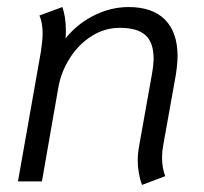

<svg xmlns="http://www.w3.org/2000/svg" viewBox="-20 -515 578 545"><path d="M371 -59Q371 -80 375 -101L411 -303Q416 -331 416 -349Q416 -394 393 -415Q370 -436 320 -436Q277 -436 240 -412.5Q203 -389 178.5 -350.5Q154 -312 146 -269L99 0H31L96 -368Q101 -401 101 -420Q101 -450 92 -471L157 -495Q167 -467 167 -427Q167 -413 166 -406Q200 -448 247.5 -471.5Q295 -495 345 -495Q413 -495 448.5 -459Q484 -423 484 -356Q484 -334 479 -302L443 -101Q440 -85 440 -68Q440 -38 449 -15L383 10Q371 -24 371 -59Z"/></svg>

Font: Niramit Light
Style: Italic
Weight: 300
Italic angle: -10°
Designer: Katatrad Aksorn Co.,Ltd.
Foundry: Cadson Demak Co.,Ltd.
Version: Version 1.000; ttfautohint (v1.6)